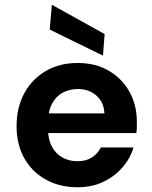

<svg xmlns="http://www.w3.org/2000/svg" viewBox="-20 -779 642 811"><path d="M308 12Q232 12 173.5 -20.5Q115 -53 82.5 -111Q50 -169 50 -246Q50 -324 82 -384Q114 -444 172.5 -478.5Q231 -513 308 -513Q383 -513 439 -480.5Q495 -448 526.5 -392Q558 -336 558 -265Q558 -255 558 -243Q558 -231 556 -217H146V-300H421Q419 -347 387.5 -375Q356 -403 309 -403Q274 -403 245 -387.5Q216 -372 199.5 -340.5Q183 -309 183 -261V-232Q183 -191 198.5 -161Q214 -131 242.5 -114.5Q271 -98 307 -98Q344 -98 368.5 -114Q393 -130 406 -156H544Q530 -109 496.5 -71Q463 -33 415.5 -10.5Q368 12 308 12ZM415 -544 190 -654 199 -759 422 -635Z"/></svg>

Font: DM Sans 18pt
Style: Bold
Weight: 700
Designer: Colophon Foundry, Jonny Pinhorn
Foundry: Colophon Foundry
Version: Version 4.004;gftools[0.9.30]